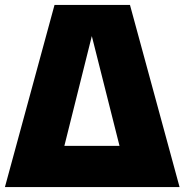

<svg xmlns="http://www.w3.org/2000/svg" viewBox="-21 -760 750 780"><path d="M-1 0 200.5 -740H507L708.5 0ZM240.5 -167.5H464.5L352 -613.5Z"/></svg>

Font: Encode Sans Semi Condensed Black
Style: Regular
Weight: 900
Width: 4
Designer: Multiple Designers
Foundry: Impallari Type
Version: Version 3.000; ttfautohint (v1.8.3) -l 8 -r 50 -G 200 -x 14 